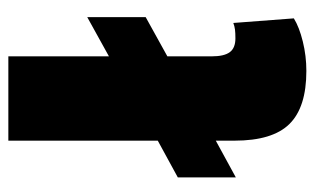

<svg xmlns="http://www.w3.org/2000/svg" viewBox="-167 -577 754 460"><g transform="rotate(-90 210.0 -347.0)"><path d="M399 -515V-375L305 -323V-217Q305 -187 315 -173.5Q325 -160 348 -160Q361 -160 369 -161Q377 -162 385 -165L396 -20Q375 -7 340.5 1.5Q306 10 270 10Q183 10 143 -30.5Q103 -71 103 -162V-207L15 -159V-298L103 -346V-704H305V-463Z"/></g></svg>

Font: Prodigy Sans ExtraBold
Style: Regular
Weight: 800
Designer: Wei Huang
Foundry: Wei Huang
Version: Version 1.003; ttfautohint (v1.8.3)